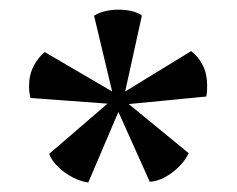

<svg xmlns="http://www.w3.org/2000/svg" viewBox="-20 -754 491 398"><path d="M163 -375.7Q147.4 -377.7 130.6 -386.4Q113.9 -395.1 100.6 -408Q87.2 -420.9 81.9 -435L212.9 -547.8L215.8 -538.2L43.2 -550.9Q40.2 -563.5 40.2 -575.3Q40.2 -598.5 49.6 -616.8Q59.1 -635 72.7 -646.1L224 -557.6L215.8 -550.4L175 -721.4Q184.7 -727.7 198.1 -730.9Q211.4 -734 225.5 -734Q239.6 -734 252.5 -731.1Q265.4 -728.2 274.1 -721.8L236.7 -551.8L228.5 -557.6L376.3 -648.1Q391.5 -636.5 400.4 -618.5Q409.4 -600.5 409.4 -577.2Q409.4 -571.9 409.1 -566.1Q408.9 -560.3 407.5 -553.9L235.7 -537.2L237.6 -545.9L371.1 -436.5Q364.8 -422.3 351.4 -408.9Q338.1 -395.5 322.1 -386.8Q306.1 -378.1 290.5 -377.1L220.2 -533.7H230.4Z"/></svg>

Font: Petrona
Style: Regular
Weight: 400
Designer: Ringo R. Seeber
Foundry: Ringo R. Seeber
Version: Version 2.001; ttfautohint (v1.8.3)